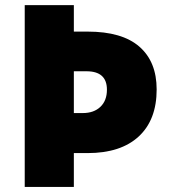

<svg xmlns="http://www.w3.org/2000/svg" viewBox="-20 -734 667 754"><path d="M595.2 -382.8Q595.2 -263.2 524.7 -198Q454.1 -132.8 324.2 -132.8H270V0H77.1V-713.9H270V-609.9H324.2Q459.5 -609.9 527.3 -550.8Q595.2 -491.7 595.2 -382.8ZM270 -290H305.2Q348.6 -290 374.3 -314.5Q399.9 -338.9 399.9 -381.8Q399.9 -454.1 319.8 -454.1H270Z"/></svg>

Font: TypoPRO Open Sans
Style: Regular
Weight: 800
Foundry: Ascender Corporation
Version: Version 1.10